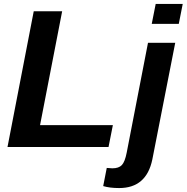

<svg xmlns="http://www.w3.org/2000/svg" viewBox="-20 -745 946 973"><path d="M530 0H18L151 -688H295L183 -111H552ZM886 -624H749L769 -725H906ZM584 208Q536 208 503 198L521 106L549 108Q582 108 597.5 91.5Q613 75 622 29L730 -528H868L752 63Q722 208 584 208Z"/></svg>

Font: Libra Sans
Style: Bold Italic
Weight: 700
Italic angle: -12°
Foundry: Context Ltd
Version: Version 1.002